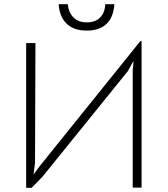

<svg xmlns="http://www.w3.org/2000/svg" viewBox="-20 -890 796 910"><path d="M651 -1H609V-554L613 -602L586 -553L181 -52L130 0H104V-686H148L146 -118L139 -63L167 -101L645 -695H651ZM258 -870H301Q305 -831 328 -807.5Q351 -784 392 -784Q432 -784 454.5 -807Q477 -830 479 -870H522Q518 -808 484.5 -776.5Q451 -745 391 -745Q329 -745 295.5 -778Q262 -811 258 -870Z"/></svg>

Font: Bellota Text Light
Style: Regular
Weight: 300
Designer: Kemie Guaida
Foundry: Kemie Guaida
Version: Version 4.001